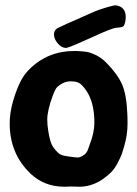

<svg xmlns="http://www.w3.org/2000/svg" viewBox="-20 -710 515 724"><path d="M452.1 -627Q450.2 -620.1 448.7 -616.2Q447.3 -612.3 444.3 -610.4Q441.4 -608.4 439.9 -607.9Q438.5 -607.4 432.1 -606.9Q425.8 -606.4 421.9 -605.5Q420.9 -605.5 419.9 -605.5Q405.3 -605.5 326.7 -569.3Q248 -533.2 233.4 -530.3Q231.4 -529.3 228.5 -529.3Q212.9 -529.3 198.2 -545.9Q183.6 -562.5 183.6 -580.1Q183.6 -598.6 202.1 -606.4Q232.4 -621.1 278.3 -640.6Q289.1 -645.5 308.6 -654.3Q328.1 -663.1 338.9 -667.5Q349.6 -671.9 369.1 -678.2Q388.7 -684.6 410.2 -689.5Q415 -690.4 418.9 -689.5Q454.1 -683.6 454.1 -645.5Q454.1 -641.6 453.6 -636.7Q453.1 -631.8 452.1 -627ZM247.1 -6.8Q246.1 -6.8 237.8 -6.3Q229.5 -5.9 222.7 -5.9Q147.5 -5.9 95.7 -54.7Q16.6 -129.9 16.6 -244.1Q16.6 -285.2 29.3 -329.1Q43.9 -378.9 61.5 -410.6Q79.1 -442.4 114.3 -469.7Q176.8 -517.6 257.8 -517.6H269.5Q293.9 -516.6 308.1 -514.2Q322.3 -511.7 342.3 -502Q362.3 -492.2 380.9 -473.6Q423.8 -429.7 440.4 -391.6Q457 -353.5 460 -283.2Q460.9 -269.5 460.9 -244.1Q460.9 -200.2 448.2 -158.2Q443.4 -140.6 439.9 -130.9Q436.5 -121.1 425.8 -99.6Q415 -78.1 402.8 -64.5Q390.6 -50.8 368.7 -35.2Q346.7 -19.5 320.3 -11.7Q300.8 -5.9 278.3 -5.9Q273.4 -5.9 262.7 -6.3Q252 -6.8 247.1 -6.8ZM207 -390.6Q196.3 -383.8 191.4 -376.5Q186.5 -369.1 178.7 -348.6Q158.2 -293 158.2 -258.8Q158.2 -238.3 162.1 -215.8Q167 -184.6 173.8 -168Q180.7 -151.4 198.2 -134.8Q200.2 -132.8 202.6 -130.9Q205.1 -128.9 207 -127.9Q209 -127 211.9 -126Q214.8 -125 216.8 -124Q218.8 -123 223.1 -122.6Q227.5 -122.1 229.5 -121.6Q231.4 -121.1 237.3 -120.1Q243.2 -119.1 246.1 -119.1Q263.7 -116.2 272.5 -116.2Q281.2 -116.2 291 -122.1Q298.8 -126 303.7 -132.3Q308.6 -138.7 310.1 -142.1Q311.5 -145.5 318.4 -165Q335.9 -210 335.9 -248Q335.9 -330.1 299.8 -376Q287.1 -392.6 276.9 -397.9Q266.6 -403.3 245.1 -403.3Q225.6 -403.3 207 -390.6Z"/></svg>

Font: Essays1743
Style: Bold
Weight: 700
Designer: Based on the typeface in a 1743 English translation of the essays of Montaigne.  PostScript/TrueType font designed by Jo
Version: Version 002.100